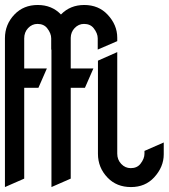

<svg xmlns="http://www.w3.org/2000/svg" viewBox="-61 -758 684 778"><path d="M-41 0V-602.5V-603Q-41 -659.2 -2 -699.7Q34.7 -737.8 91.8 -737.8Q149.4 -737.8 186 -699.2L186.5 -699.7Q223.6 -737.8 280.3 -737.8Q338.4 -737.8 375 -698.7Q414.1 -657.2 414.1 -605V-591.3L335 -557.1V-602.5Q335 -623 318.4 -644Q304.7 -661.1 279.3 -661.1Q257.3 -661.1 241.2 -644Q226.1 -627.9 225.6 -605V-604.5Q225.1 -603.5 225.6 -602.5V-591.3V-480.5H317.4L283.2 -402.3H225.6V-34.2L147.5 0V-557.1H146.5V-602.5Q146.5 -623 129.9 -644Q116.2 -661.1 90.8 -661.1Q68.8 -661.1 52.7 -644Q37.1 -627.4 37.1 -602.5V-480.5H128.9L94.7 -402.3H37.1V-34.2ZM414.1 -546.9V-135.3Q414.1 -110.8 430.2 -93.8Q446.3 -76.7 468.8 -76.7Q494.1 -76.7 507.8 -93.8Q524.4 -114.7 524.4 -135.3V-146.5L602.5 -180.7V-132.8Q602.5 -81.5 563.5 -39.1Q527.3 0 469.7 0Q411.6 0 375 -38.1Q335.9 -78.6 335.9 -134.8V-135.3V-512.2Z"/></svg>

Font: NovaMono
Style: Regular
Weight: 400
Monospace: yes
Version: Version 1.2